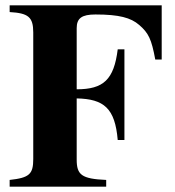

<svg xmlns="http://www.w3.org/2000/svg" viewBox="-20 -696 651 716"><path d="M583 -474V-676H16V-651C85 -647 104 -633 104 -575V-103C104 -47 90 -33 16 -25V0H376V-25C284 -29 266 -44 266 -101V-329C368 -327 409 -292 419 -174H444V-512H419C405 -399 366 -363 266 -363V-591C266 -628 285 -642 336 -642C424 -642 468 -630 499 -603C534 -573 545 -550 559 -474Z"/></svg>

Font: XITS Math
Style: Bold
Weight: 700
Designer: MicroPress Inc., with final additions and corrections provided by Coen Hoffman, Elsevier (retired)
Version: Version 1.302